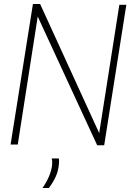

<svg xmlns="http://www.w3.org/2000/svg" viewBox="-20 -724 662 962"><path d="M33 0 145 -704H181L477 -57L578 -700H613L502 4H467L169 -641L69 0ZM239 70H275Q277 84 275 100Q272 133 259 161.5Q246 190 225 218H193Q235 157 241 103Q243 83 239 70Z"/></svg>

Font: Georama ExtraLight
Style: Italic
Weight: 200
Italic angle: -9°
Designer: Jean-Baptiste Levee
Foundry: Production Type
Version: Version 1.000